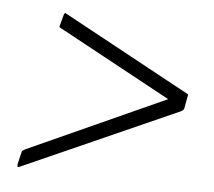

<svg xmlns="http://www.w3.org/2000/svg" viewBox="-36 -519 486 436"><g transform="rotate(5 206.5 -301.0)"><path d="M24 -124Q18 -120 18 -128L25 -158Q26 -161 28 -161.5Q30 -162 32 -164L346 -306L90 -445Q85 -447 86 -450L93 -476Q94 -479 95.5 -480Q97 -481 99 -479L386 -323Q388 -322 389 -321.5Q390 -321 390 -319L384 -287Q383 -285 381 -283.5Q379 -282 377 -281Z"/></g></svg>

Font: Glory ExtraLight
Style: Italic
Weight: 250
Italic angle: -12°
Version: Version 1.011